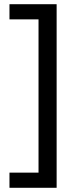

<svg xmlns="http://www.w3.org/2000/svg" viewBox="-20 -734 369 912"><path d="M25 86H163V-642H25V-714H249V158H25Z"/></svg>

Font: Noto Sans Historical
Style: Regular
Weight: 400
Designer: Monotype Design Team
Foundry: Monotype Imaging Inc.
Version: Version 2.013; ttfautohint (v1.8.4.7-5d5b)